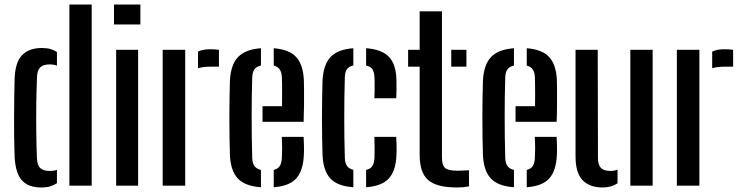

<svg xmlns="http://www.w3.org/2000/svg" viewBox="-20 -820 3275 848"><path d="M44.5 -129Q43 -166 42.5 -211Q42 -256 42.2 -302.8Q42.5 -349.5 43 -393Q43.5 -436.5 44.5 -471Q47 -545.5 77.8 -576.8Q108.5 -608 164.5 -608Q186.5 -608 202.5 -603.5Q218.5 -599 231.5 -590V-530Q217.5 -535.5 199.5 -535.5Q170.5 -535.5 157.5 -522.2Q144.5 -509 143.5 -481Q141 -421.5 140.2 -358Q139.5 -294.5 140.2 -234Q141 -173.5 143 -123.5Q144 -91 157.5 -78Q171 -65 199.5 -65Q218 -65 231.5 -70V-11Q218 -2 201.5 3Q185 8 162.5 8Q104.5 8 76.2 -24Q48 -56 44.5 -129ZM286.5 0V-800H385V0Z M483.5 -712V-800H600V-712ZM493 0V-600H590V0Z M698.5 0V-600H798V0ZM854.5 -518.5V-592Q875 -602.5 907.5 -602.5Q917.5 -602.5 927.8 -602Q938 -601.5 947 -600V-525.5H908.5Q876 -525.5 854.5 -518.5Z M995.5 -134Q994.5 -167 993.8 -209.8Q993 -252.5 993 -298.8Q993 -345 993.8 -388Q994.5 -431 995.5 -464.5Q999.5 -535 1031.8 -568.5Q1064 -602 1132.5 -607V-530.5Q1112 -526 1103.2 -513Q1094.5 -500 1094 -478Q1092.5 -432 1092 -388.2Q1091.5 -344.5 1091.5 -301.5Q1091.5 -258.5 1092 -214.5Q1092.5 -170.5 1094 -124Q1094.5 -99.5 1103.8 -86.8Q1113 -74 1132.5 -69.5V7Q1061.5 2 1030.2 -31.8Q999 -65.5 995.5 -134ZM1189 7V-69.5Q1207.5 -74 1215.8 -87Q1224 -100 1225 -124.5Q1226 -139.5 1226 -163.5Q1226 -187.5 1224.5 -215.5H1321Q1322 -201.5 1322.5 -176Q1323 -150.5 1322 -134Q1318.5 -65 1288 -31.5Q1257.5 2 1189 7ZM1139.5 -282V-351H1225.5Q1226 -377 1226 -403Q1226 -429 1225.8 -449.2Q1225.5 -469.5 1225 -478Q1224 -501 1215.2 -513.5Q1206.5 -526 1189 -530.5V-607Q1257.5 -601.5 1288 -568.2Q1318.5 -535 1322 -468Q1322.5 -456.5 1322.8 -425.2Q1323 -394 1322.8 -355.2Q1322.5 -316.5 1321 -282Z M1404.5 -134Q1403.5 -167 1402.8 -209.8Q1402 -252.5 1402 -298.8Q1402 -345 1402.8 -388Q1403.5 -431 1404.5 -464.5Q1408.5 -535 1440.2 -568.5Q1472 -602 1540.5 -607V-531Q1521 -526.5 1512.2 -514Q1503.5 -501.5 1503 -478Q1501.5 -431.5 1501 -387.8Q1500.5 -344 1500.5 -301Q1500.5 -258 1501 -214.2Q1501.5 -170.5 1503 -124Q1503.5 -100 1512.5 -87.2Q1521.5 -74.5 1540.5 -70V7Q1470 2 1439 -31.8Q1408 -65.5 1404.5 -134ZM1597 7V-69.5Q1616.5 -74 1624.8 -87Q1633 -100 1634 -124.5Q1634.5 -144 1634.5 -165.2Q1634.5 -186.5 1633.5 -215.5H1730Q1731 -200.5 1731.5 -176Q1732 -151.5 1731 -134Q1728 -65 1697 -31.5Q1666 2 1597 7ZM1633.5 -386Q1634.5 -400.5 1634.5 -417Q1634.5 -433.5 1634.5 -449.5Q1634.5 -465.5 1634 -478Q1633 -501.5 1624.8 -514Q1616.5 -526.5 1597 -530.5V-607Q1666 -602 1697.5 -569.2Q1729 -536.5 1731 -468Q1731.5 -448.5 1731.2 -425Q1731 -401.5 1730 -386Z M1782.5 -525.5V-600H1833.5V-770H1932V-124.5Q1932 -90 1946 -78Q1960 -66 2000 -66Q2014.5 -66 2025.8 -66.8Q2037 -67.5 2051.5 -68V3Q2039.5 5.5 2026.8 6.8Q2014 8 1999 8Q1908.5 8 1871 -24.8Q1833.5 -57.5 1833.5 -136V-525.5ZM1973 -525.5V-600H2040V-525.5Z M2113 -134Q2112 -167 2111.2 -209.8Q2110.5 -252.5 2110.5 -298.8Q2110.5 -345 2111.2 -388Q2112 -431 2113 -464.5Q2117 -535 2149.2 -568.5Q2181.5 -602 2250 -607V-530.5Q2229.5 -526 2220.8 -513Q2212 -500 2211.5 -478Q2210 -432 2209.5 -388.2Q2209 -344.5 2209 -301.5Q2209 -258.5 2209.5 -214.5Q2210 -170.5 2211.5 -124Q2212 -99.5 2221.2 -86.8Q2230.5 -74 2250 -69.5V7Q2179 2 2147.8 -31.8Q2116.5 -65.5 2113 -134ZM2306.5 7V-69.5Q2325 -74 2333.2 -87Q2341.5 -100 2342.5 -124.5Q2343.5 -139.5 2343.5 -163.5Q2343.5 -187.5 2342 -215.5H2438.5Q2439.5 -201.5 2440 -176Q2440.5 -150.5 2439.5 -134Q2436 -65 2405.5 -31.5Q2375 2 2306.5 7ZM2257 -282V-351H2343Q2343.5 -377 2343.5 -403Q2343.5 -429 2343.2 -449.2Q2343 -469.5 2342.5 -478Q2341.5 -501 2332.8 -513.5Q2324 -526 2306.5 -530.5V-607Q2375 -601.5 2405.5 -568.2Q2436 -535 2439.5 -468Q2440 -456.5 2440.2 -425.2Q2440.5 -394 2440.2 -355.2Q2440 -316.5 2438.5 -282Z M2522 -129.5V-600H2620L2621 -121.5Q2621 -92 2634 -78.5Q2647 -65 2676 -65Q2694 -65 2707.5 -71V-10.5Q2680 8 2642 8Q2584 8 2553 -24.2Q2522 -56.5 2522 -129.5ZM2764 0V-600H2862.5V0Z M2969.5 0V-600H3069V0ZM3125.5 -518.5V-592Q3146 -602.5 3178.5 -602.5Q3188.5 -602.5 3198.8 -602Q3209 -601.5 3218 -600V-525.5H3179.5Q3147 -525.5 3125.5 -518.5Z"/></svg>

Font: Big Shoulders Stencil Text Thin SemiBold
Style: Regular
Weight: 600
Version: Version 2.001